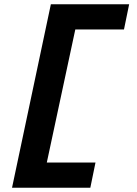

<svg xmlns="http://www.w3.org/2000/svg" viewBox="-20 -770 640 900"><path d="M585.4 -750 561.2 -632H333L199.4 -8H427.6L403.4 110H36.4L218.4 -750Z"/></svg>

Font: Geist Mono
Style: Italic
Weight: 400
Italic angle: -12°
Monospace: yes
Designer: Basement.studio, Andrés Briganti, Mateo Zaragoza
Foundry: Basement.studio, Vercel, Andrés Briganti, Guido Ferreyra, Mateo Zaragoza
Version: Version 1.500